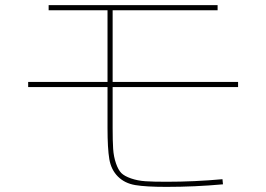

<svg xmlns="http://www.w3.org/2000/svg" viewBox="-20 -720 1040 750"><path d="M910 -380H420V-220Q420 -169 422 -138.5Q424 -108 433 -82Q442 -56 454 -44Q466 -32 492 -23Q518 -14 548.5 -12Q579 -10 630 -10Q740 -10 849 -20L851 0Q741 10 630 10Q550 10 508.5 3Q467 -4 440.5 -30.5Q414 -57 407 -98.5Q400 -140 400 -220V-380H90V-400H400V-680H170V-700H830V-680H420V-400H910Z"/></svg>

Font: Mplus 1p Thin
Style: Regular
Weight: 250
Version: Version 1.061